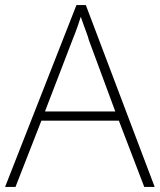

<svg xmlns="http://www.w3.org/2000/svg" viewBox="-20 -736 630 756"><path d="M548 0 448 -261H143L41 0H0L281 -716H318L589 0ZM330 -578Q327 -590 321.5 -604.5Q316 -619 310 -636Q304 -653 298 -670Q293 -654 287.5 -637.5Q282 -621 276 -606Q270 -591 265 -578L157 -297H434Z"/></svg>

Font: Noto Sans Hebrew ExtraLight
Style: Regular
Weight: 250
Designer: Monotype Design Team
Foundry: Monotype Imaging Inc.
Version: Version 2.003